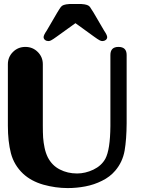

<svg xmlns="http://www.w3.org/2000/svg" viewBox="-20 -936 718 963"><path d="M574.2 -700.7Q615.2 -700.7 615.2 -660.2V-317.9Q614.7 -237.3 605 -180.2Q594.7 -123 558.1 -80.1Q531.7 -48.8 491.7 -29.3Q452.1 -9.3 407.7 -1Q364.3 7.3 319.3 7.3Q258.8 7.3 197.3 -9.8Q136.2 -27.3 95.7 -64.9Q50.3 -107.9 34.7 -167.5Q19.5 -226.6 19.5 -305.7V-613.8Q19.5 -649.9 44.9 -675.3Q70.3 -700.7 107.4 -700.7Q144 -700.7 169.4 -675.3Q194.8 -649.9 194.8 -613.8V-305.7Q194.8 -271 196.3 -245.6Q198.2 -220.7 203.6 -194.8Q209 -168.9 219.7 -147Q241.2 -105.5 280.3 -85.9Q318.8 -65.9 366.7 -65.9Q407.7 -65.9 448.2 -85Q488.8 -104.5 508.3 -139.6Q532.7 -185.1 533.7 -303.7V-660.2Q533.7 -700.7 574.2 -700.7ZM386.7 -916Q407.2 -914.6 416.5 -911.1Q426.3 -907.7 431.2 -900.9Q436.5 -894 449.2 -873L502 -782.7Q517.6 -759.8 517.6 -750Q517.6 -741.2 510.3 -735.4Q503.4 -730 493.7 -730Q487.3 -730 480.5 -733.4Q473.6 -736.8 468.3 -740.7L452.1 -752L358.4 -819.8L264.2 -752L248 -740.7Q242.7 -736.8 235.8 -733.4Q229 -730 222.7 -730Q212.9 -730 206.1 -735.4Q198.7 -741.2 198.7 -750Q198.7 -759.8 214.4 -782.7L267.1 -873Q279.8 -894 285.2 -900.9Q290 -907.7 299.8 -911.1Q309.1 -914.6 329.6 -916Z"/></svg>

Font: inglobal
Style: Bold
Weight: 700
Designer: Andrey Kochetov, Denis Davydov, Evgeny Yurtaev
Foundry: inglobal.ru
Version: Version 1.00 September 25, 2014, initial release